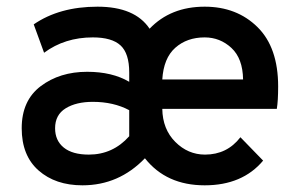

<svg xmlns="http://www.w3.org/2000/svg" viewBox="-20 -543 898 575"><path d="M227 12Q146 12 95.5 -32.5Q45 -77 45 -159Q45 -242 102 -285Q159 -328 241 -328Q316 -328 367 -298V-326Q367 -383 341 -407Q315 -431 258 -431Q174 -431 112 -385L81 -470Q158 -523 272 -523Q384 -523 428 -457Q491 -523 593 -523Q689 -523 751 -462Q813 -401 813 -284Q813 -241 809 -217H466Q467 -156 505 -118Q543 -80 594 -80Q660 -80 700 -132L768 -62Q706 12 593 12Q478 12 414 -69Q336 12 227 12ZM466 -305H708Q707 -368 673 -399.5Q639 -431 593 -431Q540 -431 505 -400Q470 -369 466 -305ZM246 -80Q318 -80 367 -135V-213Q320 -238 258 -238Q208 -238 176.5 -218.5Q145 -199 145 -159Q145 -122 171 -101Q197 -80 246 -80Z"/></svg>

Font: Overpass Light
Style: Bold
Weight: 600
Designer: Delve Withrington, Thomas Jockin
Foundry: Delve Fonts
Version: Version 3.000;DELV;Overpass